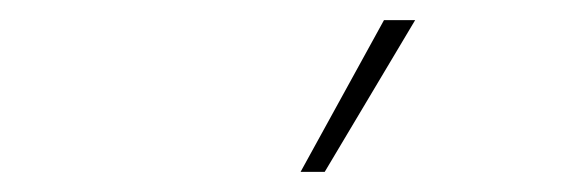

<svg xmlns="http://www.w3.org/2000/svg" viewBox="-20 -754 581 191"><path d="M393 -734 303 -583H279L362 -734Z"/></svg>

Font: Work Sans ExtraLight
Style: Regular
Weight: 280
Designer: Wei Huang
Foundry: Wei Huang
Version: Version 1.500